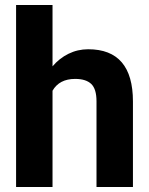

<svg xmlns="http://www.w3.org/2000/svg" viewBox="-20 -744 594 764"><path d="M44 -724H189V-480Q216 -512 252.5 -530Q289 -548 331 -548Q509 -548 509 -340V0H364V-341Q364 -390 343 -410Q322 -430 279 -430Q216 -430 189 -383V0H44Z"/></svg>

Font: Freesentation 8 ExtraBold
Style: Regular
Weight: 800
Designer: glyphs from Roboto by Christian Robertson / Hangul glyphs from Noto Sans CJK(Source Han Sans) by Jang Soo-young and Kang
Foundry: PT&
Version: Version 2.001